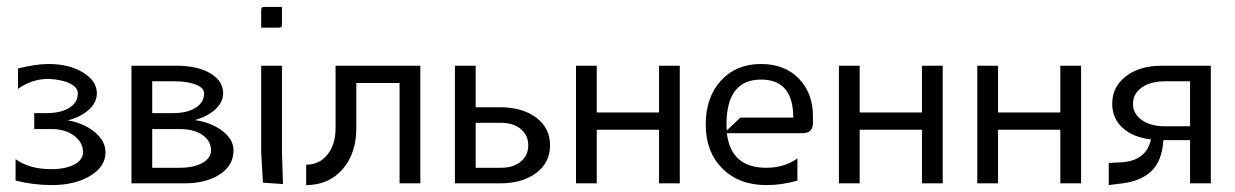

<svg xmlns="http://www.w3.org/2000/svg" viewBox="-20 -530 3570 555"><path d="M79 -203H115Q156 -203 180.5 -218.5Q205 -234 205 -260Q205 -277 182.5 -288.5Q160 -300 121 -302Q72 -302 32 -273V-332Q83 -345 120 -345Q180 -345 220 -320.5Q260 -296 260 -260Q260 -234 237 -213Q214 -192 176 -182Q223 -174 254 -148Q285 -122 285 -90Q285 -48 240.5 -21.5Q196 5 130 5Q77 5 25 -8V-70Q65 -41 128 -41Q169 -41 194.5 -54.5Q220 -68 220 -90Q220 -118 194.5 -137.5Q169 -157 129 -157H79Z M360 0V-340H491Q551 -340 588 -318Q625 -296 625 -260Q625 -235 602.5 -214Q580 -193 543 -183Q591 -176 623 -151.5Q655 -127 655 -95Q655 -52 615.5 -26Q576 0 512 0ZM420 -157V-45H499Q540 -45 565 -59Q590 -73 590 -95Q590 -123 565 -140Q540 -157 499 -157ZM420 -295V-203H480Q521 -203 545.5 -218.5Q570 -234 570 -260Q570 -276 546 -285.5Q522 -295 483 -295Z M735 -450V-499Q735 -506 737 -508Q739 -510 746 -510H795V-461Q795 -454 793 -452Q791 -450 784 -450ZM735 -340H795V-92L798 2L740 -2L735 -90Z M865 -54Q903 -54 926.5 -83Q950 -112 950 -160V-340H1195V0H1135V-290H1010V-160Q1010 -86 970 -40.5Q930 5 865 5Z M1295 0V-340H1355V-220H1425Q1490 -220 1530 -190Q1570 -160 1570 -110Q1570 -60 1530 -30Q1490 0 1425 0ZM1355 -45H1428Q1464 -45 1485.5 -63Q1507 -81 1507 -110Q1507 -139 1485.5 -157Q1464 -175 1428 -175H1355Z M1645 0V-340H1705V-205H1885V-340H1945V0H1885V-155H1705V0Z M2080 -170Q2080 -161 2081 -153L2120 -190H2273Q2273 -300 2180 -300Q2080 -300 2080 -170ZM2180 -345Q2248 -345 2289 -303Q2330 -261 2330 -193V-175Q2330 -145 2300 -145H2081Q2093 -45 2195 -45Q2247 -45 2285 -72V-8Q2241 5 2195 5Q2116 5 2068 -43Q2020 -91 2020 -170Q2020 -249 2064 -297Q2108 -345 2180 -345Z M2405 0V-340H2465V-205H2645V-340H2705V0H2645V-155H2465V0Z M2805 0V-340H2865V-205H3045V-340H3105V0H3045V-155H2865V0Z M3420 -165V-295H3347Q3306 -295 3280.5 -277Q3255 -259 3255 -230Q3255 -201 3280.5 -183Q3306 -165 3347 -165ZM3480 -340V0H3420V-125H3343Q3339 -65 3309 -36Q3279 -7 3225 0L3185 5V-59L3225 -61Q3294 -67 3307 -127Q3255 -133 3225 -160.5Q3195 -188 3195 -230Q3195 -279 3234.5 -309.5Q3274 -340 3338 -340Z"/></svg>

Font: Glametrix
Style: Regular
Weight: 500
Designer: gluk
Foundry: gluk
Version: Version 0.40